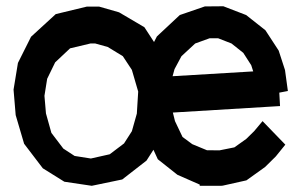

<svg xmlns="http://www.w3.org/2000/svg" viewBox="-20 -618 957 622"><path d="M777.8 -168 803.2 -192.9 830.6 -225.6 904.3 -149.4 873.5 -111.3 838.9 -77.1 778.3 -33.7 701.7 -16.6 696.8 -16.1H627V-20L554.7 -51.8L491.2 -102.1L477.1 -132.8L454.6 -97.7L376 -36.6L277.3 -16.1L188.5 -29.3L118.7 -72.8L58.1 -152.3L30.8 -245.1L23.9 -327.6L38.1 -414.1L80.6 -499L160.6 -572.3L261.7 -596.7H300.8L365.7 -578.1L447.8 -529.8L479 -481.9L488.3 -500L562.5 -569.3L643.6 -597.2L703.6 -597.7L777.3 -569.3L839.8 -520L882.8 -454.1L903.3 -391.1L912.6 -323.2L884.8 -317.9L887.2 -274.4L540 -253.4L546.9 -225.6L571.3 -174.3L603 -150.9L650.4 -131.3L690.9 -130.9L739.3 -140.6ZM612.3 -477.1 567.9 -436 545.4 -394 539.1 -371.1 800.3 -386.7 793.9 -406.7 768.1 -446.8 730 -477.1 686.5 -494.1H659.2ZM407.2 -192.9 423.3 -250 427.7 -321.3 407.2 -391.6 377.9 -436 329.1 -465.8 288.6 -477.1H272.9L207 -461.4L158.7 -416L132.8 -362.8L124 -307.6L128.9 -250.5L146.5 -187.5L185.1 -136.7L221.7 -112.8L274.4 -104.5L335.4 -118.2L381.8 -153.3Z"/></svg>

Font: Gap Sans
Style: Black
Weight: 400
Designer: Alexandre Liziard and Etienne Ozeray
Foundry: Interstices.io
Version: Version 1.6.1 - December 3. 2014